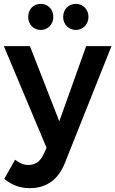

<svg xmlns="http://www.w3.org/2000/svg" viewBox="-27 -774 597 994"><path d="M184 -754C146 -754 119 -726 119 -686C119 -648 146 -619 184 -619C221 -619 249 -648 249 -686C249 -726 221 -754 184 -754ZM366 -754C328 -754 300 -726 300 -686C300 -648 328 -619 366 -619C402 -619 431 -648 431 -686C431 -726 402 -754 366 -754ZM310 67 550 -535H419L280 -146L128 -535H-7L214 -9L198 26C181 63 154 80 120 80C96 80 76 72 51 53L-5 152C36 185 76 200 128 200C213 200 276 156 310 67Z"/></svg>

Font: Montserrat_SPRD_medium Medium
Style: Regular
Weight: 400
Designer: Julieta Ulanovsky edited by Nelly Hempel
Foundry: Julieta Ulanovsky
Version: Version 4.000;PS 004.000;hotconv 1.0.88;makeotf.lib2.5.64775